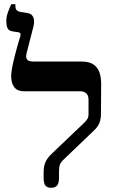

<svg xmlns="http://www.w3.org/2000/svg" viewBox="-20 -884 549 911"><path d="M223 7Q204 7 195.5 -3.5Q187 -14 187 -41V-68Q187 -95 196 -115.5Q205 -136 229 -158L378 -300Q391 -313 395.5 -321Q400 -329 400 -340V-411Q400 -431 389.5 -441Q379 -451 360 -451H92Q63 -451 48 -470Q33 -489 33 -523Q33 -536 36.5 -556.5Q40 -577 45.5 -600Q51 -623 57 -645Q63 -667 68 -684.5Q73 -702 76 -710Q79 -721 76.5 -725.5Q74 -730 67 -731L40 -735Q21 -738 15.5 -751Q10 -764 10 -785Q10 -806 19 -829.5Q28 -853 33 -864H53V-857Q53 -843 58.5 -836.5Q64 -830 78 -827L111 -822Q132 -819 139 -799.5Q146 -780 135 -744L106 -631Q101 -612 108.5 -602Q116 -592 137 -592H367Q403 -592 423.5 -578Q444 -564 452 -540Q460 -516 460 -486L459 -343Q459 -320 452 -301.5Q445 -283 425 -264L283 -128Q269 -115 264.5 -103.5Q260 -92 260 -72V-41Q260 -15 251 -4Q242 7 223 7Z"/></svg>

Font: Noto Serif Hebrew SemiBold
Style: Regular
Weight: 600
Version: Version 2.003